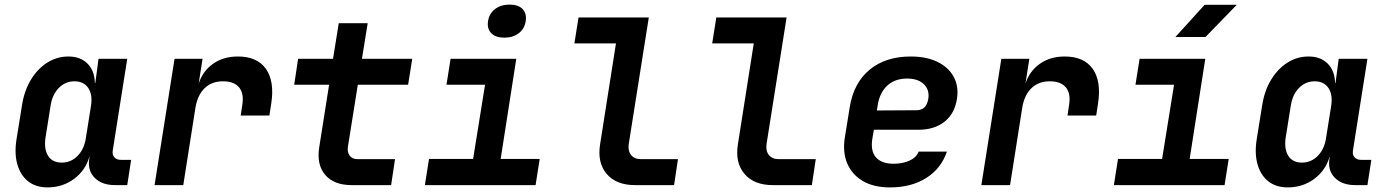

<svg xmlns="http://www.w3.org/2000/svg" viewBox="-20 -806 6040 836"><path d="M187 10Q136 10 102.5 -16.5Q69 -43 55.5 -90.5Q42 -138 52 -200L76 -349Q86 -412 115 -459.5Q144 -507 186 -533.5Q228 -560 278 -560Q330 -560 361 -529Q392 -498 393 -445H395L409 -550H534L471 -151Q468 -132 478 -121Q488 -110 506 -110H551L534 0H481Q423 0 391.5 -32.5Q360 -65 369 -117L370 -126Q353 -65 303 -27.5Q253 10 187 10ZM249 -98Q289 -98 318 -127.5Q347 -157 354 -206L376 -344Q384 -393 364.5 -422.5Q345 -452 304 -452Q264 -452 235.5 -422.5Q207 -393 200 -344L178 -206Q171 -157 189.5 -127.5Q208 -98 249 -98Z M653 0 740 -550H862L845 -442Q863 -497 908 -528.5Q953 -560 1016 -560Q1100 -560 1138 -506Q1176 -452 1161 -355L1153 -303H1028L1035 -349Q1043 -399 1021 -425.5Q999 -452 951 -452Q902 -452 871 -422Q840 -392 831 -337L778 0Z M1511 0Q1434 0 1396 -44.5Q1358 -89 1370 -165L1413 -437H1261L1278 -550H1430L1455 -705H1581L1556 -550H1775L1757 -437H1538L1495 -168Q1491 -144 1502.5 -128.5Q1514 -113 1537 -113H1700L1683 0Z M1830 0 1848 -114H2040L2092 -437H1924L1942 -550H2228L2160 -114H2330L2312 0ZM2176 -642Q2138 -642 2119 -661.5Q2100 -681 2105 -714Q2110 -747 2135.5 -766.5Q2161 -786 2199 -786Q2237 -786 2255.5 -766.5Q2274 -747 2269 -714Q2264 -681 2239 -661.5Q2214 -642 2176 -642Z M2745 0Q2663 0 2621.5 -49Q2580 -98 2593 -178L2662 -617H2481L2499 -730H2805L2718 -181Q2713 -150 2727.5 -131.5Q2742 -113 2771 -113H2932L2915 0Z M3345 0Q3263 0 3221.5 -49Q3180 -98 3193 -178L3262 -617H3081L3099 -730H3405L3318 -181Q3313 -150 3327.5 -131.5Q3342 -113 3371 -113H3532L3515 0Z M3855 10Q3785 10 3737.5 -17.5Q3690 -45 3669 -94.5Q3648 -144 3659 -210L3680 -340Q3697 -445 3766.5 -502.5Q3836 -560 3946 -560Q4013 -560 4061 -537Q4109 -514 4132 -472.5Q4155 -431 4147 -377Q4137 -311 4092.5 -276Q4048 -241 3979 -241H3785L3779 -206Q3769 -150 3793.5 -121.5Q3818 -93 3871 -93Q3910 -93 3940 -106.5Q3970 -120 3980 -146H4103Q4078 -72 4013 -31Q3948 10 3855 10ZM3798 -325 3971 -326Q3990 -326 4003.5 -337Q4017 -348 4022 -376Q4028 -415 4002.5 -439.5Q3977 -464 3930 -464Q3876 -464 3842.5 -432.5Q3809 -401 3801 -344Z M4253 0 4340 -550H4462L4445 -442Q4463 -497 4508 -528.5Q4553 -560 4616 -560Q4700 -560 4738 -506Q4776 -452 4761 -355L4753 -303H4628L4635 -349Q4643 -399 4621 -425.5Q4599 -452 4551 -452Q4502 -452 4471 -422Q4440 -392 4431 -337L4378 0Z M4830 0 4848 -114H5040L5092 -437H4924L4942 -550H5228L5160 -114H5330L5312 0ZM5098 -645 5225 -785H5365L5229 -645Z M5587 10Q5536 10 5502.5 -16.5Q5469 -43 5455.5 -90.5Q5442 -138 5452 -200L5476 -349Q5486 -412 5515 -459.5Q5544 -507 5586 -533.5Q5628 -560 5678 -560Q5730 -560 5761 -529Q5792 -498 5793 -445H5795L5809 -550H5934L5871 -151Q5868 -132 5878 -121Q5888 -110 5906 -110H5951L5934 0H5881Q5823 0 5791.5 -32.5Q5760 -65 5769 -117L5770 -126Q5753 -65 5703 -27.5Q5653 10 5587 10ZM5649 -98Q5689 -98 5718 -127.5Q5747 -157 5754 -206L5776 -344Q5784 -393 5764.5 -422.5Q5745 -452 5704 -452Q5664 -452 5635.5 -422.5Q5607 -393 5600 -344L5578 -206Q5571 -157 5589.5 -127.5Q5608 -98 5649 -98Z"/></svg>

Font: JetBrains Mono NL
Style: Bold Italic
Weight: 700
Italic angle: -9°
Designer: Philipp Nurullin, Konstantin Bulenkov
Foundry: JetBrains
Version: Version 2.304; ttfautohint (v1.8.4.7-5d5b)